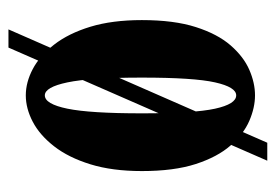

<svg xmlns="http://www.w3.org/2000/svg" viewBox="-119 -481 652 454"><g transform="rotate(90 207.0 -254.0)"><path d="M49.5 52 317.5 -560H360L92.5 52ZM205.5 11Q174.5 11 143.2 -5.5Q112 -22 85.5 -56Q59 -90 43.2 -141.8Q27.5 -193.5 27.5 -263.5Q27.5 -339.5 44 -391Q60.5 -442.5 87.2 -473.2Q114 -504 145 -517.5Q176 -531 205.5 -531Q234.5 -531 265.8 -517.5Q297 -504 324 -473.2Q351 -442.5 367.8 -391Q384.5 -339.5 384.5 -263.5Q384.5 -193.5 368.5 -141.8Q352.5 -90 326 -56Q299.5 -22 268 -5.5Q236.5 11 205.5 11ZM205.5 -34Q226 -34 237 -87.5Q248 -141 248 -263.5Q248 -386.5 237 -436.5Q226 -486.5 205.5 -486.5Q186 -486.5 174.8 -436.5Q163.5 -386.5 163.5 -263.5Q163.5 -141 174.8 -87.5Q186 -34 205.5 -34Z"/></g></svg>

Font: Imbue Thin 10pt ExtraBold
Style: Regular
Weight: 800
Version: Version 1.102